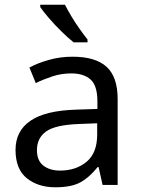

<svg xmlns="http://www.w3.org/2000/svg" viewBox="-20 -786 601 816"><path d="M288 -545Q386 -545 433 -502Q480 -459 480 -365V0H416L399 -76H395Q360 -32 321.5 -11Q283 10 215 10Q142 10 94 -28.5Q46 -67 46 -149Q46 -229 109 -272.5Q172 -316 303 -320L394 -323V-355Q394 -422 365 -448Q336 -474 283 -474Q241 -474 203 -461.5Q165 -449 132 -433L105 -499Q140 -518 188 -531.5Q236 -545 288 -545ZM314 -259Q214 -255 175.5 -227Q137 -199 137 -148Q137 -103 164.5 -82Q192 -61 235 -61Q303 -61 348 -98.5Q393 -136 393 -214V-262ZM256 -766Q267 -744 283.5 -716.5Q300 -689 318.5 -663Q337 -637 352 -618V-606H293Q270 -624 241 -652.5Q212 -681 187.5 -709.5Q163 -738 151 -756V-766Z"/></svg>

Font: Go Noto Current
Style: Regular
Weight: 400
Designer: Monotype Design Team
Foundry: Monotype Imaging Inc.
Version: Version 2.007; ttfautohint (v1.8) -l 8 -r 50 -G 200 -x 14 -D